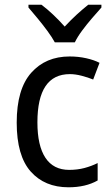

<svg xmlns="http://www.w3.org/2000/svg" viewBox="-20 -786 471 816"><path d="M271 10Q170 10 110.5 -57Q51 -124 51 -265Q51 -407 112.5 -476.5Q174 -546 276 -546Q313 -546 346.5 -538.5Q380 -531 403 -519L376 -448Q354 -457 327 -464Q300 -471 277 -471Q139 -471 139 -266Q139 -167 173 -115.5Q207 -64 274 -64Q309 -64 339 -72Q369 -80 395 -93V-19Q344 10 271 10ZM213 -606Q201 -628 181.5 -654.5Q162 -681 140.5 -707Q119 -733 101 -754V-766H156Q179 -749 205 -724.5Q231 -700 255 -673Q281 -701 305 -723Q329 -745 355 -766H411V-754Q394 -735 371.5 -709Q349 -683 329 -656Q309 -629 298 -606Z"/></svg>

Font: Noto Sans Telugu SemiCondensed
Style: Regular
Weight: 400
Width: 4
Designer: Jelle Bosma - Monotype Design Team
Foundry: Monotype Imaging Inc.
Version: Version 2.005; ttfautohint (v1.8.4.7-5d5b)